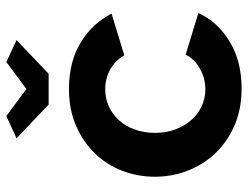

<svg xmlns="http://www.w3.org/2000/svg" viewBox="-108 -662 780 604"><g transform="rotate(-90 282.0 -360.0)"><path d="M219 -730 304 -667 389 -730 458 -698 352 -597H255L149 -698ZM28 -262Q28 -317 47 -366Q66 -415 102 -452Q138 -489 189 -511Q240 -533 304 -533Q390 -533 450.5 -496Q511 -459 541 -399L410 -359Q393 -388 365 -403.5Q337 -419 303 -419Q274 -419 249 -407.5Q224 -396 205.5 -375.5Q187 -355 176.5 -326Q166 -297 166 -262Q166 -227 177 -198Q188 -169 206.5 -148Q225 -127 250 -115.5Q275 -104 303 -104Q339 -104 369.5 -122Q400 -140 412 -166L543 -126Q516 -66 454 -28Q392 10 305 10Q241 10 190 -12Q139 -34 103 -71.5Q67 -109 47.5 -158.5Q28 -208 28 -262Z"/></g></svg>

Font: PTCRaleway
Style: Bold
Weight: 700
Designer: Matt McInerney, Pablo Impallari, Rodrigo Fuenzalida
Foundry: Matt McInerney, Pablo Impallari, Rodrigo Fuenzalida
Version: Version 3.000g; ttfautohint (v1.5) -l 8 -r 28 -G 28 -x 14 -D